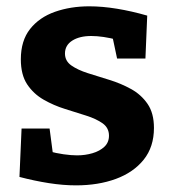

<svg xmlns="http://www.w3.org/2000/svg" viewBox="-20 -566 533 599"><path d="M182.7 -399Q182.7 -375.7 202.7 -361.7Q222.7 -347.7 254.2 -337.7Q285.7 -327.7 321.5 -316.7Q357.3 -305.7 388.8 -288.3Q420.3 -271 440.3 -242Q460.3 -213 460.3 -167Q460.3 -107.7 428.3 -67.8Q396.3 -28 341.3 -7.8Q286.3 12.3 217.3 12.3Q177 12.3 132.3 5.3Q87.7 -1.7 40.7 -14L47.3 -165H134.7L146.3 -76.7L134 -94.3Q154.3 -88 178.3 -84.7Q202.3 -81.3 220.3 -81.3Q245.7 -81.3 268.5 -88Q291.3 -94.7 305.7 -108.2Q320 -121.7 320 -142.7Q320 -167 300.2 -181.2Q280.3 -195.3 248.8 -205.3Q217.3 -215.3 182.5 -226.2Q147.7 -237 116.2 -255Q84.7 -273 64.8 -302.8Q45 -332.7 45 -381Q45 -439 73.8 -475.5Q102.7 -512 151.5 -529.2Q200.3 -546.3 258.3 -546.3Q299 -546.3 344.8 -538.8Q390.7 -531.3 439.3 -517.3L433.7 -383.3H345.3L328.7 -461.7L348 -441.3Q300.7 -453.7 264.7 -453.7Q228 -453.7 205.3 -439.2Q182.7 -424.7 182.7 -399Z"/></svg>

Font: Bitter Thin
Style: Regular
Weight: 100
Designer: Sol Matas, and Bitter project Authors
Foundry: Sol Matas
Version: Version 2.002